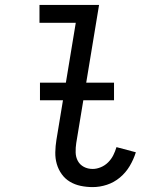

<svg xmlns="http://www.w3.org/2000/svg" viewBox="-20 -755 640 783"><path d="M358 8Q333 8 309 3Q285 -2 265 -14Q245 -26 231.5 -45Q218 -64 211.5 -86.5Q205 -109 205.5 -134Q206 -159 210 -184L289 -662H141V-735H384L291 -172Q288 -153 288.5 -133.5Q289 -114 297.5 -98.5Q306 -83 322 -74.5Q338 -66 358 -66Q374 -66 391 -73Q408 -80 421 -93Q434 -106 442 -122Q450 -138 455 -155L534 -134Q525 -105 509 -78Q493 -51 469 -31Q445 -11 416 -1.5Q387 8 358 8ZM445 -346H143V-418H445Z"/></svg>

Font: Iosevka Slab Extended
Style: Italic
Weight: 400
Width: 7
Italic angle: -9°
Monospace: yes
Designer: Belleve Invis
Foundry: Belleve Invis
Version: Version 11.1.0; ttfautohint (v1.8.3)